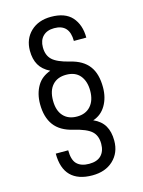

<svg xmlns="http://www.w3.org/2000/svg" viewBox="-130 -790 771 1033"><g transform="rotate(-15 255.5 -273.0)"><path d="M133.8 127Q92.8 85.9 92.8 3.9H162.1Q162.1 57.6 184.6 80.1Q208 103.5 252.9 103.5Q296.9 103.5 319.3 81.1Q342.8 57.6 342.8 15.6Q342.8 -30.3 315.4 -54.7Q288.1 -79.1 217.8 -95.7Q146.5 -112.3 113.3 -157.2Q80.1 -202.1 80.1 -275.4Q80.1 -333 105.5 -376Q118.2 -397.5 136.7 -411.6Q155.3 -425.8 179.7 -434.6Q158.2 -445.3 143.6 -458.5Q128.9 -471.7 120.1 -487.3Q101.6 -519.5 101.6 -566.4Q101.6 -631.8 144.5 -672.9Q187.5 -713.9 257.8 -713.9Q335.9 -713.9 374 -671.9Q413.1 -627.9 413.1 -556.6H343.8Q343.8 -650.4 258.8 -650.4Q218.8 -650.4 196.3 -627.9Q173.8 -605.5 173.8 -566.4Q173.8 -521.5 200.2 -496.6Q226.6 -471.7 293.9 -455.1Q365.2 -438.5 398.4 -393.6Q430.7 -350.6 430.7 -275.4Q430.7 -217.8 405.3 -174.8Q379.9 -131.8 334 -117.2Q376 -98.6 395.5 -65.4Q415 -32.2 415 17.6Q415 85 370.1 127Q326.2 168 253.9 168Q174.8 168 133.8 127ZM331.1 -189.5Q359.4 -220.7 359.4 -275.4Q359.4 -329.1 332 -361.3Q305.7 -391.6 255.9 -391.6Q207 -391.6 179.7 -361.3Q152.3 -331.1 152.3 -275.4Q152.3 -219.7 179.7 -189.5Q207 -159.2 255.9 -159.2Q303.7 -159.2 331.1 -189.5Z"/></g></svg>

Font: DINish
Style: Regular
Weight: 400
Designer: Bert Driehuis
Foundry: Playbeing
Version: Version 3.008; git-95204e4c-release